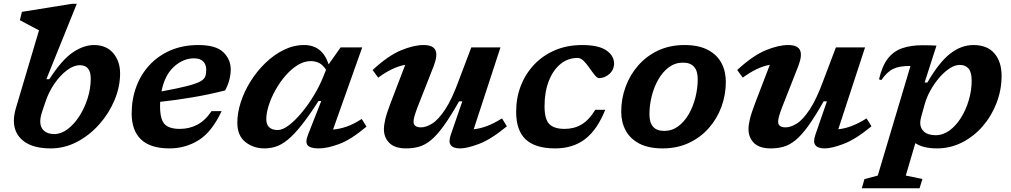

<svg xmlns="http://www.w3.org/2000/svg" viewBox="-20 -764 5288 1004"><path d="M184 -605.5Q174.5 -610.5 156.2 -620Q138 -629.5 118.2 -640.2Q98.5 -651 84 -658.5L94.5 -702L355.5 -744H381.5L222.5 -350H238Q304 -452 361 -490.2Q418 -528.5 471.5 -528.5Q536 -528.5 572 -486.2Q608 -444 608 -380Q608 -310 578.8 -240.2Q549.5 -170.5 498.8 -113.5Q448 -56.5 382.8 -22.2Q317.5 12 245.5 12Q151 12 101.8 -27.5Q52.5 -67 52.5 -132.5Q52.5 -161 62.5 -196.5ZM199.5 -177.5Q190.5 -149.5 190.5 -128.5Q190.5 -98 209.8 -80.5Q229 -63 264 -63Q299 -63 333 -88.2Q367 -113.5 394.5 -156Q422 -198.5 438.2 -249.8Q454.5 -301 454.5 -353.5Q454.5 -423 397.5 -423Q365.5 -423 330.5 -397Q295.5 -371 264.8 -326.8Q234 -282.5 216 -226.5Z M1139 -183Q1087.5 -73.5 1018.5 -30.8Q949.5 12 866.5 12Q766.5 12 717.5 -34.8Q668.5 -81.5 668.5 -171Q668.5 -245 692.5 -310Q716.5 -375 762 -424Q807.5 -473 872 -500.8Q936.5 -528.5 1017 -528.5Q1109 -528.5 1147.8 -491Q1186.5 -453.5 1186.5 -400.5Q1186.5 -374.5 1179.2 -346.2Q1172 -318 1157 -291Q1073 -269.5 985.2 -254.8Q897.5 -240 817.5 -231.5Q817 -220.5 817 -209Q817 -141 840.2 -115.5Q863.5 -90 920.5 -90Q969 -90 1010.5 -111.2Q1052 -132.5 1086.5 -183ZM994.5 -459Q938 -459 889.5 -415Q841 -371 824.5 -286Q909.5 -301.5 957.2 -313.8Q1005 -326 1026.5 -337.8Q1048 -349.5 1053.2 -364Q1058.5 -378.5 1058.5 -399Q1058.5 -426.5 1042.5 -442.8Q1026.5 -459 994.5 -459Z M1591 -60.5 1660 -236H1645.5Q1595 -157 1555.5 -107.8Q1516 -58.5 1483.8 -32.5Q1451.5 -6.5 1422.2 2.8Q1393 12 1363 12Q1305 12 1263 -21.5Q1221 -55 1221 -122.5Q1221 -174.5 1239.5 -231Q1258 -287.5 1291.2 -340.2Q1324.5 -393 1368.8 -435.5Q1413 -478 1464.2 -503.2Q1515.5 -528.5 1570.5 -528.5Q1665.5 -528.5 1698.5 -427.5L1761 -516H1874L1721.5 -86.5Q1757 -89.5 1793.5 -102.2Q1830 -115 1871.5 -142L1896.5 -102Q1815 -33.5 1753.2 -10.8Q1691.5 12 1647.5 12Q1602.5 12 1588.8 -4.2Q1575 -20.5 1591 -60.5ZM1372.5 -141Q1372.5 -112 1388.2 -98Q1404 -84 1432 -84Q1458 -84 1491 -109.2Q1524 -134.5 1558.2 -175.8Q1592.5 -217 1622.2 -266.5Q1652 -316 1671 -364.5L1685 -399Q1668.5 -425 1648.5 -434.8Q1628.5 -444.5 1605 -444.5Q1570.5 -444.5 1536.8 -423.8Q1503 -403 1473.5 -369Q1444 -335 1421.2 -294.5Q1398.5 -254 1385.5 -213.8Q1372.5 -173.5 1372.5 -141Z M2338 -61.5 2397.5 -234H2380.5Q2335.5 -154.5 2300.2 -105.8Q2265 -57 2234 -31.5Q2203 -6 2171.8 3Q2140.5 12 2104 12Q2044.5 12 2016 -16.5Q1987.5 -45 1987.5 -88.5Q1987.5 -109.5 1994.8 -140.8Q2002 -172 2023.5 -228L2099 -425Q2033 -413.5 1957.5 -358L1928.5 -398Q2010.5 -473.5 2077.2 -501Q2144 -528.5 2194.5 -528.5Q2244 -528.5 2256.8 -502Q2269.5 -475.5 2248.5 -420L2163 -202.5Q2152 -173.5 2147.2 -156.2Q2142.5 -139 2142.5 -128Q2142.5 -98 2181.5 -98Q2207.5 -98 2239.5 -117.5Q2271.5 -137 2307.8 -191.5Q2344 -246 2382 -351L2444.5 -516H2597L2457 -88Q2491 -91.5 2527.2 -105.2Q2563.5 -119 2605 -145L2630.5 -103.5Q2548 -35.5 2485.5 -11.8Q2423 12 2386 12Q2350 12 2337 -5.2Q2324 -22.5 2338 -61.5Z M3000.5 -461Q2949 -461 2910 -428.5Q2871 -396 2849.2 -339Q2827.5 -282 2827.5 -209Q2827.5 -141 2852.2 -115.5Q2877 -90 2932.5 -90Q2982 -90 3021 -113Q3060 -136 3093 -190H3145Q3103.5 -86 3040 -37Q2976.5 12 2883 12Q2779.5 12 2729.2 -34.8Q2679 -81.5 2679 -180Q2679 -252.5 2703.5 -315.5Q2728 -378.5 2773.5 -426.5Q2819 -474.5 2882.5 -501.5Q2946 -528.5 3024.5 -528.5Q3109.5 -528.5 3150.2 -500.8Q3191 -473 3191 -432Q3191 -399 3166.5 -377.2Q3142 -355.5 3112 -355.5Q3103 -355.5 3090.5 -370.8Q3078 -386 3062 -409Q3046 -432.5 3030.8 -446.8Q3015.5 -461 3000.5 -461Z M3559 -528.5Q3633.5 -528.5 3681.5 -503.2Q3729.5 -478 3752.5 -434.5Q3775.5 -391 3775.5 -336.5Q3775.5 -268 3752.5 -205.5Q3729.5 -143 3686.2 -94Q3643 -45 3582 -16.5Q3521 12 3445.5 12Q3371 12 3323 -13.2Q3275 -38.5 3251.8 -81.8Q3228.5 -125 3228.5 -180Q3228.5 -248 3251.5 -310.5Q3274.5 -373 3317.8 -422.2Q3361 -471.5 3422 -500Q3483 -528.5 3559 -528.5ZM3453 -79.5Q3494 -79.5 3526.5 -103.5Q3559 -127.5 3581.8 -167.2Q3604.5 -207 3616.5 -254.8Q3628.5 -302.5 3628.5 -350Q3628.5 -436.5 3551.5 -436.5Q3510.5 -436.5 3478 -412.5Q3445.5 -388.5 3422.8 -349Q3400 -309.5 3388 -261.5Q3376 -213.5 3376 -166Q3376 -79.5 3453 -79.5Z M4244.5 -61.5 4304 -234H4287Q4242 -154.5 4206.8 -105.8Q4171.5 -57 4140.5 -31.5Q4109.5 -6 4078.2 3Q4047 12 4010.5 12Q3951 12 3922.5 -16.5Q3894 -45 3894 -88.5Q3894 -109.5 3901.2 -140.8Q3908.5 -172 3930 -228L4005.5 -425Q3939.5 -413.5 3864 -358L3835 -398Q3917 -473.5 3983.8 -501Q4050.5 -528.5 4101 -528.5Q4150.5 -528.5 4163.2 -502Q4176 -475.5 4155 -420L4069.5 -202.5Q4058.5 -173.5 4053.8 -156.2Q4049 -139 4049 -128Q4049 -98 4088 -98Q4114 -98 4146 -117.5Q4178 -137 4214.2 -191.5Q4250.5 -246 4288.5 -351L4351 -516H4503.5L4363.5 -88Q4397.5 -91.5 4433.8 -105.2Q4470 -119 4511.5 -145L4537 -103.5Q4454.5 -35.5 4392 -11.8Q4329.5 12 4292.5 12Q4256.5 12 4243.5 -5.2Q4230.5 -22.5 4244.5 -61.5Z M4803.5 172 4788.5 220.5H4486.5L4500.5 172.5L4570 154L4741 -419Q4738.5 -419 4734 -419Q4683.5 -419 4651.5 -404.2Q4619.5 -389.5 4588.5 -345L4576.5 -349.5Q4593 -420 4623.2 -458.5Q4653.5 -497 4698.8 -512.2Q4744 -527.5 4804.5 -527.5Q4826.5 -527.5 4842.5 -527Q4858.5 -526.5 4877 -525.5L4815 -332.5H4829.5Q4889.5 -437 4947.8 -482.8Q5006 -528.5 5070 -528.5Q5143 -528.5 5180.2 -484.5Q5217.5 -440.5 5217.5 -368Q5217.5 -294 5191.2 -225.8Q5165 -157.5 5118.8 -104Q5072.5 -50.5 5011 -19.2Q4949.5 12 4879.5 12Q4807.5 12 4766.5 -15.5L4716.5 154ZM4797 -153Q4792 -134.5 4792 -121Q4792 -93 4812.5 -75Q4833 -57 4873 -57Q4911.5 -57 4945.5 -82Q4979.5 -107 5005.5 -148.8Q5031.5 -190.5 5046.2 -241Q5061 -291.5 5061 -342Q5061 -386 5045 -405.2Q5029 -424.5 4999 -424.5Q4973 -424.5 4944.8 -405.8Q4916.5 -387 4890.8 -356.8Q4865 -326.5 4845.2 -290.8Q4825.5 -255 4816 -221Z"/></svg>

Font: Newsreader Caption SemiBold
Style: Italic
Weight: 600
Italic angle: -17°
Designer: Hugues Gentile
Foundry: Production Type
Version: Version 1.001